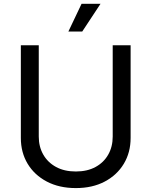

<svg xmlns="http://www.w3.org/2000/svg" viewBox="-20 -962 784 994"><path d="M372.6 11.7Q286.6 11.7 222.4 -22Q158.2 -55.7 123 -114.3Q87.9 -172.9 87.9 -247.6V-727.5H180.7V-254.9Q180.7 -202.6 203.9 -161.9Q227.1 -121.1 270 -97.7Q313 -74.2 372.6 -74.2Q432.1 -74.2 474.9 -97.7Q517.6 -121.1 540.5 -161.9Q563.5 -202.6 563.5 -254.9V-727.5H656.2V-247.6Q656.2 -172.9 621.1 -114.3Q585.9 -55.7 522.2 -22Q458.5 11.7 372.6 11.7ZM334 -798.8 402.3 -942.4H500.5L405.8 -798.8Z"/></svg>

Font: Inter
Style: Regular
Weight: 400
Designer: Rasmus Andersson
Foundry: rsms
Version: Version 4.001;git-9221beed3